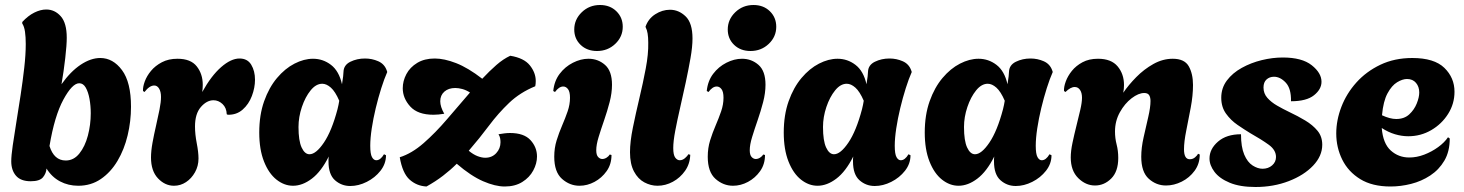

<svg xmlns="http://www.w3.org/2000/svg" viewBox="-20 -739 5858 768"><path d="M293 4Q253 4 220 -13.5Q187 -31 166 -65Q165 -46 152 -30Q139 -14 103 -14Q63 -14 44 -36Q25 -58 25 -94Q25 -116 31 -157.5Q37 -199 45.5 -251Q54 -303 62.5 -359Q71 -415 77 -468Q83 -521 83 -563Q83 -591 80 -612Q77 -633 69 -645V-651Q92 -676 117 -688.5Q142 -701 165 -701Q199 -701 223 -674Q247 -647 247 -588Q247 -559 241 -506.5Q235 -454 226 -402Q262 -453 302.5 -480Q343 -507 381 -507Q432 -507 468 -458.5Q504 -410 504 -312Q504 -254 490.5 -197.5Q477 -141 450 -95.5Q423 -50 383.5 -23Q344 4 293 4ZM243 -97Q275 -97 297.5 -125Q320 -153 331.5 -196.5Q343 -240 343 -286Q343 -316 338 -343.5Q333 -371 323 -388.5Q313 -406 297 -406Q269 -406 233.5 -340.5Q198 -275 178 -155Q196 -97 243 -97Z M676 4Q640 4 612 -25.5Q584 -55 584 -109Q584 -135 590 -168Q596 -201 604 -235.5Q612 -270 618 -300.5Q624 -331 624 -351Q624 -372 616.5 -384.5Q609 -397 597 -397Q578 -397 558 -371L552 -375Q551 -391 559 -413Q567 -435 584 -455.5Q601 -476 627.5 -490Q654 -504 690 -504Q743 -504 767 -473.5Q791 -443 791 -400Q791 -393 790.5 -385.5Q790 -378 789 -371Q825 -436 864.5 -470.5Q904 -505 938 -505Q970 -505 985 -480Q1000 -455 1000 -420Q1000 -388 987.5 -355Q975 -322 950.5 -300.5Q926 -279 891 -280L887 -282Q886 -308 870 -323Q854 -338 834 -338Q807 -338 783.5 -311Q760 -284 760 -233Q760 -202 767 -166Q774 -130 774 -105Q774 -75 760 -50Q746 -25 724 -10.5Q702 4 676 4Z M1381 5Q1346 5 1320 -18Q1294 -41 1294 -93Q1294 -98 1294 -103Q1294 -108 1295 -113Q1265 -53 1227.5 -24.5Q1190 4 1152 4Q1117 4 1086 -20.5Q1055 -45 1036 -93Q1017 -141 1017 -209Q1017 -279 1036.5 -334Q1056 -389 1088 -427Q1120 -465 1158 -484.5Q1196 -504 1232 -504Q1272 -504 1304 -479.5Q1336 -455 1348 -402Q1351 -419 1352.5 -433Q1354 -447 1354 -452Q1355 -479 1381.5 -492Q1408 -505 1440 -505Q1468 -505 1493 -494Q1518 -483 1527 -457L1529 -451Q1517 -424 1505 -386Q1493 -348 1483 -306.5Q1473 -265 1467 -225.5Q1461 -186 1461 -156Q1461 -123 1468 -110.5Q1475 -98 1485 -98Q1502 -98 1516 -122L1524 -118Q1524 -84 1502 -56Q1480 -28 1447 -11.5Q1414 5 1381 5ZM1218 -122Q1244 -122 1275.5 -168.5Q1307 -215 1330 -302Q1332 -311 1334 -319.5Q1336 -328 1337 -336Q1321 -373 1303.5 -388.5Q1286 -404 1269 -404Q1244 -404 1222.5 -377.5Q1201 -351 1187.5 -311Q1174 -271 1174 -231Q1174 -176 1186.5 -149Q1199 -122 1218 -122Z M1686 7Q1647 5 1618.5 -20.5Q1590 -46 1579 -110Q1627 -125 1674.5 -166.5Q1722 -208 1768.5 -262.5Q1815 -317 1860 -369Q1844 -379 1829 -383Q1814 -387 1801 -387Q1774 -387 1757.5 -372.5Q1741 -358 1741 -334Q1741 -312 1757 -284Q1745 -282 1734 -281Q1723 -280 1714 -280Q1651 -280 1621 -313Q1591 -346 1591 -386Q1591 -415 1605.5 -442.5Q1620 -470 1649 -487.5Q1678 -505 1719 -505Q1757 -505 1804.5 -486.5Q1852 -468 1909 -424Q1938 -455 1965.5 -479Q1993 -503 2021 -516Q2076 -507 2099.5 -477.5Q2123 -448 2123 -415Q2123 -409 2122.5 -404Q2122 -399 2121 -394Q2060 -369 2016.5 -327.5Q1973 -286 1936 -236.5Q1899 -187 1855 -136Q1873 -121 1890 -114.5Q1907 -108 1921 -108Q1948 -108 1965 -126.5Q1982 -145 1982 -170Q1982 -178 1980.5 -186Q1979 -194 1974 -202Q1986 -204 1997.5 -205.5Q2009 -207 2020 -207Q2076 -207 2102 -178.5Q2128 -150 2128 -113Q2128 -85 2113 -57Q2098 -29 2069 -11Q2040 7 1999 7Q1961 7 1912.5 -14Q1864 -35 1807 -84Q1782 -59 1752 -36Q1722 -13 1686 7Z M2368 -535Q2328 -535 2302.5 -559.5Q2277 -584 2277 -621Q2277 -661 2307 -690Q2337 -719 2380 -719Q2420 -719 2445.5 -694Q2471 -669 2471 -632Q2471 -592 2441 -563.5Q2411 -535 2368 -535ZM2298 4Q2259 4 2228 -23.5Q2197 -51 2197 -112Q2197 -147 2206.5 -177.5Q2216 -208 2228.5 -237Q2241 -266 2250.5 -293.5Q2260 -321 2260 -348Q2260 -372 2252 -382.5Q2244 -393 2233 -393Q2216 -393 2200 -371L2193 -375Q2197 -415 2218.5 -443.5Q2240 -472 2271.5 -488Q2303 -504 2334 -504Q2372 -504 2400 -479.5Q2428 -455 2428 -400Q2428 -367 2418.5 -330.5Q2409 -294 2396.5 -258Q2384 -222 2374.5 -191Q2365 -160 2365 -138Q2365 -119 2372.5 -111Q2380 -103 2389 -103Q2398 -103 2406.5 -108.5Q2415 -114 2419 -121L2426 -119Q2426 -82 2406.5 -54.5Q2387 -27 2358 -11.5Q2329 4 2298 4Z M2610 4Q2583 4 2557.5 -9.5Q2532 -23 2516 -53Q2500 -83 2500 -130Q2500 -172 2511.5 -228.5Q2523 -285 2537.5 -346Q2552 -407 2563 -465Q2574 -523 2573 -568Q2573 -611 2563 -629L2562 -632Q2573 -664 2601 -682Q2629 -700 2660 -700Q2695 -700 2722.5 -673.5Q2750 -647 2750 -585Q2750 -552 2742 -506.5Q2734 -461 2723 -409.5Q2712 -358 2700.5 -308Q2689 -258 2681 -216Q2673 -174 2673 -147Q2673 -119 2681 -108.5Q2689 -98 2699 -98Q2710 -98 2720 -106.5Q2730 -115 2733 -122L2741 -120Q2740 -84 2720.5 -56Q2701 -28 2671.5 -12Q2642 4 2610 4Z M2982 -535Q2942 -535 2916.5 -559.5Q2891 -584 2891 -621Q2891 -661 2921 -690Q2951 -719 2994 -719Q3034 -719 3059.5 -694Q3085 -669 3085 -632Q3085 -592 3055 -563.5Q3025 -535 2982 -535ZM2912 4Q2873 4 2842 -23.5Q2811 -51 2811 -112Q2811 -147 2820.5 -177.5Q2830 -208 2842.5 -237Q2855 -266 2864.5 -293.5Q2874 -321 2874 -348Q2874 -372 2866 -382.5Q2858 -393 2847 -393Q2830 -393 2814 -371L2807 -375Q2811 -415 2832.5 -443.5Q2854 -472 2885.5 -488Q2917 -504 2948 -504Q2986 -504 3014 -479.5Q3042 -455 3042 -400Q3042 -367 3032.5 -330.5Q3023 -294 3010.5 -258Q2998 -222 2988.5 -191Q2979 -160 2979 -138Q2979 -119 2986.5 -111Q2994 -103 3003 -103Q3012 -103 3020.5 -108.5Q3029 -114 3033 -121L3040 -119Q3040 -82 3020.5 -54.5Q3001 -27 2972 -11.5Q2943 4 2912 4Z M3479 5Q3444 5 3418 -18Q3392 -41 3392 -93Q3392 -98 3392 -103Q3392 -108 3393 -113Q3363 -53 3325.5 -24.5Q3288 4 3250 4Q3215 4 3184 -20.5Q3153 -45 3134 -93Q3115 -141 3115 -209Q3115 -279 3134.5 -334Q3154 -389 3186 -427Q3218 -465 3256 -484.5Q3294 -504 3330 -504Q3370 -504 3402 -479.5Q3434 -455 3446 -402Q3449 -419 3450.5 -433Q3452 -447 3452 -452Q3453 -479 3479.5 -492Q3506 -505 3538 -505Q3566 -505 3591 -494Q3616 -483 3625 -457L3627 -451Q3615 -424 3603 -386Q3591 -348 3581 -306.5Q3571 -265 3565 -225.5Q3559 -186 3559 -156Q3559 -123 3566 -110.5Q3573 -98 3583 -98Q3600 -98 3614 -122L3622 -118Q3622 -84 3600 -56Q3578 -28 3545 -11.5Q3512 5 3479 5ZM3316 -122Q3342 -122 3373.5 -168.5Q3405 -215 3428 -302Q3430 -311 3432 -319.5Q3434 -328 3435 -336Q3419 -373 3401.5 -388.5Q3384 -404 3367 -404Q3342 -404 3320.5 -377.5Q3299 -351 3285.5 -311Q3272 -271 3272 -231Q3272 -176 3284.5 -149Q3297 -122 3316 -122Z M4043 5Q4008 5 3982 -18Q3956 -41 3956 -93Q3956 -98 3956 -103Q3956 -108 3957 -113Q3927 -53 3889.5 -24.5Q3852 4 3814 4Q3779 4 3748 -20.5Q3717 -45 3698 -93Q3679 -141 3679 -209Q3679 -279 3698.5 -334Q3718 -389 3750 -427Q3782 -465 3820 -484.5Q3858 -504 3894 -504Q3934 -504 3966 -479.5Q3998 -455 4010 -402Q4013 -419 4014.5 -433Q4016 -447 4016 -452Q4017 -479 4043.5 -492Q4070 -505 4102 -505Q4130 -505 4155 -494Q4180 -483 4189 -457L4191 -451Q4179 -424 4167 -386Q4155 -348 4145 -306.5Q4135 -265 4129 -225.5Q4123 -186 4123 -156Q4123 -123 4130 -110.5Q4137 -98 4147 -98Q4164 -98 4178 -122L4186 -118Q4186 -84 4164 -56Q4142 -28 4109 -11.5Q4076 5 4043 5ZM3880 -122Q3906 -122 3937.5 -168.5Q3969 -215 3992 -302Q3994 -311 3996 -319.5Q3998 -328 3999 -336Q3983 -373 3965.5 -388.5Q3948 -404 3931 -404Q3906 -404 3884.5 -377.5Q3863 -351 3849.5 -311Q3836 -271 3836 -231Q3836 -176 3848.5 -149Q3861 -122 3880 -122Z M4360 3Q4323 3 4293 -26.5Q4263 -56 4263 -109Q4263 -135 4270 -168Q4277 -201 4285.5 -235Q4294 -269 4301 -299Q4308 -329 4308 -348Q4308 -368 4300 -379.5Q4292 -391 4279 -391Q4262 -391 4242 -371L4236 -375Q4235 -391 4243 -413Q4251 -435 4267.5 -455.5Q4284 -476 4310 -490Q4336 -504 4372 -504Q4425 -504 4450.5 -473.5Q4476 -443 4476 -399Q4476 -383 4473 -368Q4494 -399 4525 -430.5Q4556 -462 4593.5 -483Q4631 -504 4671 -504Q4718 -504 4735 -474Q4752 -444 4752 -399Q4752 -357 4743 -309Q4734 -261 4725 -216.5Q4716 -172 4716 -142Q4716 -102 4739 -102Q4751 -102 4760 -109.5Q4769 -117 4772 -124L4779 -121Q4779 -84 4758.5 -56Q4738 -28 4707 -12.5Q4676 3 4644 3Q4605 3 4575 -24Q4545 -51 4545 -112Q4545 -148 4554.5 -190Q4564 -232 4573 -271Q4582 -310 4582 -335Q4582 -350 4576.5 -358.5Q4571 -367 4557 -367Q4534 -367 4506.5 -346Q4479 -325 4459.5 -290Q4440 -255 4440 -213Q4440 -186 4446.5 -161Q4453 -136 4453 -107Q4453 -53 4425 -25Q4397 3 4360 3Z M5002 9Q4940 9 4899 -8Q4858 -25 4838 -51.5Q4818 -78 4818 -105Q4818 -143 4852 -172.5Q4886 -202 4944 -202Q4944 -151 4957 -120.5Q4970 -90 4990.5 -77Q5011 -64 5030 -64Q5053 -64 5068.5 -77.5Q5084 -91 5084 -111Q5084 -139 5055 -160Q5026 -181 4980 -207Q4957 -221 4930 -239.5Q4903 -258 4884 -284.5Q4865 -311 4865 -348Q4865 -387 4887.5 -417Q4910 -447 4947 -467.5Q4984 -488 5027 -498.5Q5070 -509 5111 -509Q5188 -509 5227 -478Q5266 -447 5266 -412Q5266 -382 5236 -358Q5206 -334 5144 -334Q5145 -385 5123 -408.5Q5101 -432 5076 -432Q5058 -432 5046 -421Q5034 -410 5034 -389Q5034 -365 5049.5 -347.5Q5065 -330 5088.5 -316.5Q5112 -303 5137 -291Q5171 -275 5201 -257Q5231 -239 5250 -216Q5269 -193 5269 -160Q5269 -115 5232.5 -76.5Q5196 -38 5135 -14.5Q5074 9 5002 9Z M5542 7Q5469 7 5421 -22.5Q5373 -52 5349 -100.5Q5325 -149 5325 -205Q5325 -258 5345.5 -311.5Q5366 -365 5405.5 -409Q5445 -453 5501.5 -480Q5558 -507 5629 -507Q5717 -507 5757.5 -467.5Q5798 -428 5798 -372Q5798 -324 5772.5 -283.5Q5747 -243 5705 -218.5Q5663 -194 5613 -194Q5587 -194 5560 -202Q5533 -210 5507 -227Q5512 -165 5543 -137Q5574 -109 5617 -109Q5647 -109 5677 -120.5Q5707 -132 5732.5 -150.5Q5758 -169 5772 -190L5779 -185Q5779 -133 5757.5 -96.5Q5736 -60 5701 -37Q5666 -14 5624.5 -3.5Q5583 7 5542 7ZM5565 -263Q5597 -263 5617 -281.5Q5637 -300 5647 -325Q5657 -350 5657 -369Q5657 -392 5644 -407.5Q5631 -423 5608 -423Q5590 -423 5568.5 -410Q5547 -397 5530 -365.5Q5513 -334 5508 -278Q5540 -263 5565 -263Z"/></svg>

Font: Agbalumo
Style: Regular
Weight: 400
Designer: Raphael Alegbeleye
Foundry: Sorkin Type Co.
Version: Version 1.000; ttfautohint (v1.8.4)